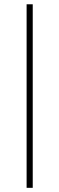

<svg xmlns="http://www.w3.org/2000/svg" viewBox="-20 -670 278 902"><path d="M105 -649.9V212.4H133.8V-649.9Z"/></svg>

Font: Estedad-FD-VF Thin
Style: Regular
Weight: 100
Designer: Amin Abedi
Version: Version 5.0